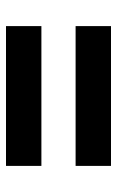

<svg xmlns="http://www.w3.org/2000/svg" viewBox="105 -625 390 640"><g transform="rotate(-90 300.0 -305.0)"><path d="M67 -362V-480H533V-362ZM67 -130V-248H533V-130Z"/></g></svg>

Font: IBM Plex Sans Thai
Style: Bold
Weight: 700
Designer: Mike Abbink, Paul van der Laan, Pieter van Rosmalen, Ben Mitchell, Mark Frömberg
Foundry: Bold Monday
Version: Version 1.2